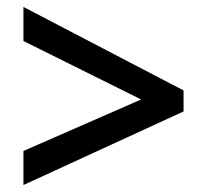

<svg xmlns="http://www.w3.org/2000/svg" viewBox="-20 -636 591 548"><path d="M46.9 -205.1 382.8 -352.1 46.9 -519V-616.2L503.9 -377.9V-317.9L46.9 -107.9Z"/></svg>

Font: Droid Sans TV
Style: Bold
Weight: 600
Version: Version 1.00